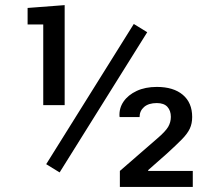

<svg xmlns="http://www.w3.org/2000/svg" viewBox="-20 -741 784 761"><path d="M216.3 -57.6 163.1 -90.3 510.3 -646 563.5 -613.3ZM151.4 -324.2V-644H89.4V-709.5L236.3 -720.7V-324.2ZM455.1 0V-63.5L602.5 -191.4Q636.2 -220.2 646.7 -238.5Q657.2 -256.8 657.2 -277.8Q657.2 -302.2 643.6 -317.4Q629.9 -332.5 601.6 -332.5Q568.8 -332.5 551 -316.9Q533.2 -301.3 533.2 -276.9H454.6L453.6 -279.8Q451.7 -312 469.7 -338.4Q487.8 -364.7 521.7 -380.6Q555.7 -396.5 601.6 -396.5Q667.5 -396.5 704.6 -365.2Q741.7 -334 741.7 -277.3Q741.7 -251.5 732.4 -231.4Q723.1 -211.4 701.2 -189Q679.2 -166.5 641.6 -132.3L566.9 -66.4L567.9 -63.5H744.1V0Z"/></svg>

Font: Roboto Slab LO
Style: Regular
Weight: 400
Designer: Google
Version: Version 2.000